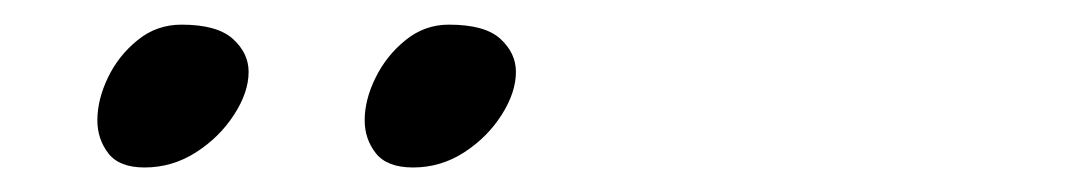

<svg xmlns="http://www.w3.org/2000/svg" viewBox="-20 -601 873 155"><path d="M313.5 -465.8Q292.5 -465.8 283.4 -477.3Q274.4 -488.8 274.4 -503.9Q274.4 -520.5 283.2 -538.3Q292 -556.2 307.4 -568.6Q322.8 -581.1 342.3 -581.1Q371.6 -581.1 384 -569.6Q396.5 -558.1 396.5 -543Q396.5 -526.4 385 -508.3Q373.5 -490.2 354.7 -478Q335.9 -465.8 313.5 -465.8ZM96.7 -465.8Q76.2 -465.8 67.4 -477.3Q58.6 -488.8 58.6 -503.9Q58.6 -520.5 67.1 -538.3Q75.7 -556.2 91.1 -568.6Q106.4 -581.1 126.5 -581.1Q155.3 -581.1 168 -569.6Q180.7 -558.1 180.7 -543Q180.7 -526.4 168.9 -508.3Q157.2 -490.2 138.2 -478Q119.1 -465.8 96.7 -465.8Z"/></svg>

Font: Norican
Style: Regular
Weight: 400
Designer: Vernon Adams
Foundry: Vernon Adams
Version: Version 1.100; ttfautohint (v1.8.4.7-5d5b);gftools[0.9.33]